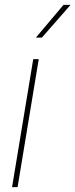

<svg xmlns="http://www.w3.org/2000/svg" viewBox="-20 -764 308 784"><path d="M29.3 0 115.7 -522.5H138.2L51.8 0ZM126.5 -610.4 239.3 -744.1H268.1L150.9 -610.4Z"/></svg>

Font: Inter 28pt Thin
Style: Italic
Weight: 250
Italic angle: -9.3988°
Designer: Rasmus Andersson
Foundry: rsms
Version: Version 4.001;git-66647c0bb